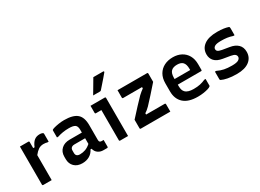

<svg xmlns="http://www.w3.org/2000/svg" viewBox="-30 -1547 3100 2290"><g transform="rotate(-30 1520.0 -402.0)"><path d="M210 0H93Q82 0 82 -11V-536H199Q210 -536 210 -525V-441H229Q251 -496 281.5 -521Q312 -546 358 -546Q374 -546 385 -543Q396 -540 401 -537Q408 -531 408 -524V-415H390Q380 -418 368 -420Q356 -422 340 -422Q299 -422 269.5 -402Q240 -382 210 -344Z M926 -344V-141Q926 -120 934 -113Q942 -105 958 -105H986V-11Q986 0 975 0H924Q880 0 849.5 -22.5Q819 -45 809 -86H794Q772 -40 729.5 -15Q687 10 630 10Q561 10 520.5 -29.5Q480 -69 480 -133V-167Q480 -232 522.5 -271.5Q565 -311 637 -311H805V-350Q805 -399 780.5 -416.5Q756 -434 695 -434Q652 -434 614 -428Q576 -422 536 -409H519V-503Q519 -510 522 -513Q528 -519 554.5 -526.5Q581 -534 619 -540Q657 -546 695 -546Q816 -546 871 -499.5Q926 -453 926 -344ZM601 -148Q601 -97 658 -97Q697 -97 733 -110Q769 -123 805 -155V-233H658Q629 -233 614 -218Q601 -205 601 -182Z M1141 -11V-427H1065Q1054 -427 1054 -438V-536H1251Q1262 -536 1262 -525V0H1152Q1141 0 1141 -11ZM1254 -815H1390Q1396 -815 1398.5 -809.5Q1401 -804 1396 -799Q1372 -770 1350.5 -745Q1329 -720 1306 -694Q1283 -668 1254 -635Q1248 -627 1237 -627H1143Q1170 -673 1198 -720Q1226 -767 1254 -815Z M1426 -536H1833Q1844 -536 1844 -525V-410Q1780 -337 1731 -282.5Q1682 -228 1642 -186Q1623 -167 1608 -155Q1593 -143 1576 -132V-114H1833Q1844 -114 1844 -103V0H1437Q1426 0 1426 -11V-129Q1491 -200 1539.5 -253Q1588 -306 1631 -349Q1648 -365 1664 -378Q1680 -391 1698 -404V-422H1437Q1426 -422 1426 -433Z M2192 -547Q2257 -547 2307 -520.5Q2357 -494 2385.5 -444Q2414 -394 2414 -324V-244Q2414 -234 2404 -234H2082V-211Q2082 -155 2109 -128Q2127 -110 2155.5 -102Q2184 -94 2221 -94Q2274 -94 2312 -102.5Q2350 -111 2385 -127H2403V-35Q2403 -30 2399 -27Q2390 -17 2362 -8.5Q2334 0 2297 5.5Q2260 11 2220 11Q2090 11 2025.5 -48Q1961 -107 1961 -211V-322Q1961 -393 1990.5 -443.5Q2020 -494 2072 -520.5Q2124 -547 2192 -547ZM2192 -445Q2137 -445 2109.5 -417.5Q2082 -390 2082 -326V-311H2297V-328Q2297 -392 2269 -420Q2244 -445 2192 -445Z M2757 -107Q2822 -107 2847 -123Q2872 -139 2872 -162Q2872 -182 2856.5 -195.5Q2841 -209 2801 -216L2700 -233Q2627 -245 2592.5 -282Q2558 -319 2558 -374Q2558 -453 2620.5 -499Q2683 -545 2801 -545Q2852 -545 2888.5 -539.5Q2925 -534 2949 -526Q2958 -523 2960.5 -518.5Q2963 -514 2963 -505V-406H2945Q2907 -419 2870.5 -424Q2834 -429 2788 -429Q2726 -429 2702 -414.5Q2678 -400 2678 -378Q2678 -359 2691.5 -348Q2705 -337 2745 -329L2842 -313Q2912 -302 2951 -264.5Q2990 -227 2990 -163Q2990 -84 2930 -37.5Q2870 9 2758 9Q2687 9 2634 -1.5Q2581 -12 2552 -27Q2543 -30 2543 -42V-147H2561Q2606 -125 2651 -116Q2696 -107 2757 -107Z"/></g></svg>

Font: Recursive Sn Lnr St SmB
Style: Regular
Weight: 600
Version: Version 1.079;hotconv 1.0.112;makeotfexe 2.5.65598; ttfautoh